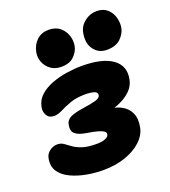

<svg xmlns="http://www.w3.org/2000/svg" viewBox="-141 -871 873 984"><g transform="rotate(-20 295.5 -379.0)"><path d="M253 10Q209 10 163 1.5Q117 -7 79 -25Q41 -43 21.5 -72Q2 -101 10 -143Q15 -168 35 -181.5Q55 -195 75 -195Q95 -195 109.5 -185Q124 -175 142 -161.5Q160 -148 189.5 -138Q219 -128 268 -128Q297 -128 315 -135.5Q333 -143 335 -156Q337 -166 326 -173.5Q315 -181 293 -187Q271 -193 238 -198Q194 -205 176.5 -221Q159 -237 166 -271Q171 -295 194.5 -306Q218 -317 265 -324Q314 -331 336.5 -338Q359 -345 362 -358Q365 -375 346.5 -381Q328 -387 298 -387Q249 -387 215 -374.5Q181 -362 157 -349.5Q133 -337 112 -337Q85 -337 73 -357Q61 -377 66 -402Q73 -439 100.5 -463.5Q128 -488 167 -502.5Q206 -517 249 -523.5Q292 -530 331 -530Q443 -530 497.5 -491Q552 -452 538 -381Q532 -349 508 -324.5Q484 -300 447.5 -283.5Q411 -267 366 -257V-278Q418 -276 452 -258Q486 -240 500 -208Q514 -176 505 -131Q497 -91 462.5 -59Q428 -27 374 -8.5Q320 10 253 10ZM482 -563Q437 -563 411.5 -598Q386 -633 397 -688Q404 -723 433.5 -745.5Q463 -768 498 -768Q534 -768 556 -748.5Q578 -729 586 -700Q594 -671 589 -643Q583 -613 557 -588Q531 -563 482 -563ZM232 -561Q200 -561 176.5 -577.5Q153 -594 142 -621Q131 -648 137 -677Q145 -716 171 -739Q197 -762 234 -762Q273 -762 296.5 -742Q320 -722 329 -693Q338 -664 332 -636Q326 -608 302 -584.5Q278 -561 232 -561Z"/></g></svg>

Font: Shantell Sans ExtraBold
Style: Italic
Weight: 800
Italic angle: -11°
Designer: Stephen Nixon, Anya Danilova, Shantell Martin
Foundry: Arrow Type
Version: Version 1.011;[c5ecc13dd]